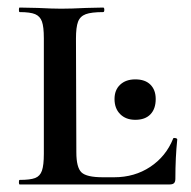

<svg xmlns="http://www.w3.org/2000/svg" viewBox="-20 -488 506 508"><path d="M252 -19H282Q336 -19 377.5 -46.5Q419 -74 438 -121Q438 -123 441 -123Q444 -123 446.5 -122Q449 -121 449 -119Q444 -72 444 -15Q444 -7 440.5 -3.5Q437 0 429 0H32Q30 0 30 -6Q30 -12 32 -12Q60 -12 73 -17Q86 -22 91 -36.5Q96 -51 96 -81V-387Q96 -417 91 -431Q86 -445 73 -450.5Q60 -456 32 -456Q30 -456 30 -462Q30 -468 32 -468L80 -467Q120 -465 142 -465Q168 -465 208 -467L253 -468Q256 -468 256 -462Q256 -456 253 -456Q222 -456 207 -450.5Q192 -445 186.5 -430.5Q181 -416 181 -386L182 -85Q182 -45 195.5 -32Q209 -19 252 -19ZM283 -226Q283 -250 298 -264Q313 -278 338 -278Q364 -278 378 -264Q392 -250 392 -226Q392 -200 378 -185.5Q364 -171 338 -171Q313 -171 298 -186Q283 -201 283 -226Z"/></svg>

Font: Cormorant Unicase SemiBold
Style: Regular
Weight: 600
Designer: Christian Thalmann (Catharsis Fonts)
Foundry: Catharsis Fonts
Version: Version 4.000